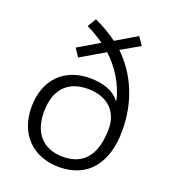

<svg xmlns="http://www.w3.org/2000/svg" viewBox="-140 -865 868 978"><g transform="rotate(20 294.0 -376.0)"><path d="M212 -762 184 -715C218 -699 251 -679 279 -659L164 -591L193 -548L323 -624C385 -567 432 -491 452 -408L449 -407C417 -448 364 -470 286 -470C148 -470 56 -379 56 -230C56 -83 150 10 292 10C445 10 532 -96 532 -274C532 -433 473 -564 377 -656L478 -714L448 -757L335 -690C299 -717 257 -741 212 -762ZM295 -415C418 -415 464 -337 464 -262C464 -122 407 -46 293 -46C181 -46 124 -118 124 -228C124 -347 184 -415 295 -415Z"/></g></svg>

Font: Noto Kufi Arabic Light
Style: Regular
Weight: 300
Designer: Monotype Design Team, David Williams, Khaled Hosny
Foundry: Google LLC
Version: Version 2.109